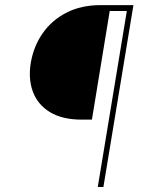

<svg xmlns="http://www.w3.org/2000/svg" viewBox="-20 -748 589 768"><path d="M501.5 -704.1H418.9L347.7 -269.5H306.6Q229.5 -269.5 180.2 -299.3Q130.9 -329.1 111.6 -381.1Q92.3 -433.1 103.5 -499Q115.2 -564.5 151.4 -616Q187.5 -667.5 246.1 -697.5Q304.7 -727.5 381.8 -727.5H505.4ZM371.1 0 491.2 -727.5H513.7L393.6 0Z"/></svg>

Font: Inter 16pt Thin
Style: Italic
Weight: 250
Italic angle: -9.3988°
Version: Version 4.001;git-66647c0bb